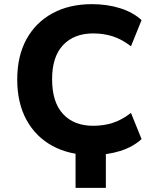

<svg xmlns="http://www.w3.org/2000/svg" viewBox="-20 -736 754 925"><path d="M344 169V-76H490V169ZM423 11Q314 11 233 -33Q152 -77 107.5 -158.5Q63 -240 63 -353Q63 -466 107.5 -547Q152 -628 233 -672Q314 -716 423 -716Q496 -716 558.5 -696.5Q621 -677 662 -639L611 -513Q567 -547 523 -561Q479 -575 429 -575Q337 -575 284 -519Q231 -463 231 -354Q231 -244 283.5 -187Q336 -130 429 -130Q479 -130 523 -144Q567 -158 611 -192L662 -66Q621 -28 558.5 -8.5Q496 11 423 11Z"/></svg>

Font: Nunito Sans 8pt ExtraBold
Style: Regular
Weight: 800
Version: Version 3.101;gftools[0.9.27]